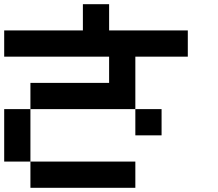

<svg xmlns="http://www.w3.org/2000/svg" viewBox="-20 -895 1040 915"><path d="M0 -125V-375H125V-125ZM0 -625V-750H375V-875H500V-750H875V-625H625V-375H125V-500H500V-625ZM125 -125H625V0H125ZM625 -250V-375H750V-250Z"/></svg>

Font: Galmuri7 Regular
Style: Regular
Weight: 400
Designer: Lee Minseo (quiple)
Version: Version 2.399;hotconv 1.1.1;makeotfexe 2.6.0 DEVELOPMENT